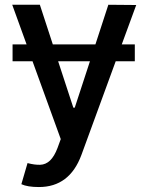

<svg xmlns="http://www.w3.org/2000/svg" viewBox="-20 -565 608 790"><path d="M534.7 -382.3V-313H456.1L314.9 72.8Q266.1 204.6 140.1 204.6Q93.3 204.6 67.9 192.9L93.3 106Q122.6 113.8 145.3 113Q168 112.3 185.8 95.5Q203.6 78.6 216.8 43.5L230 7.3L113.8 -313H31.7V-382.3H89.4L30.3 -545.4H144L197.3 -382.3H372.6L425.8 -545.4L540.5 -544.4L481 -382.3ZM350.1 -313H219.2L281.7 -122.1H287.6Z"/></svg>

Font: Karasuma Gothic
Style: Regular
Weight: 500
Designer: Rasmus Andersson / Ryoko Nishizuka
Foundry: Genbu
Version: Version 1.00